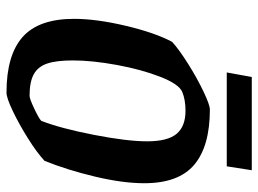

<svg xmlns="http://www.w3.org/2000/svg" viewBox="-122 -663 795 591"><g transform="rotate(90 275.5 -367.5)"><path d="M38 -198Q38 -267 59.5 -357.5Q81 -448 109 -500Q132 -521 176.5 -549Q221 -577 262 -596.5Q303 -616 317 -616Q430 -616 487 -568Q544 -520 544 -414Q544 -348 523.5 -262Q503 -176 475 -107Q449 -83 405 -55.5Q361 -28 321 -9Q281 10 265 10Q150 10 94 -39.5Q38 -89 38 -198ZM352 -97Q375 -156 395 -258.5Q415 -361 415 -423Q415 -486 392 -513.5Q369 -541 321 -541Q287 -541 263 -531Q239 -521 216.5 -463.5Q194 -406 180 -330Q166 -254 166 -194Q166 -144 175.5 -115.5Q185 -87 208.5 -74Q232 -61 275 -61Q284 -61 314.5 -75.5Q345 -90 352 -97ZM217 -745H504L492 -668H203Z"/></g></svg>

Font: Grenze SemiBold
Style: Italic
Weight: 600
Italic angle: -10°
Designer: Renata Polastri
Foundry: Omnibus-Type
Version: Version 1.002; ttfautohint (v1.8)